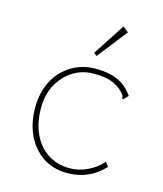

<svg xmlns="http://www.w3.org/2000/svg" viewBox="-104 -744 707 832"><g transform="rotate(15 250.0 -327.5)"><path d="M275 11Q212 11 165.5 -20Q119 -51 93.5 -105Q68 -159 68 -228Q68 -297 95.5 -348.5Q123 -400 171 -429Q219 -458 278 -458Q339 -458 379 -439.5Q419 -421 447 -381L426 -360L421 -365Q423 -370 419.5 -376Q416 -382 405 -394Q384 -414 355 -424.5Q326 -435 274 -435Q226 -435 185 -410Q144 -385 118.5 -339.5Q93 -294 93 -233Q93 -165 117 -115Q141 -65 183 -38.5Q225 -12 279 -12Q320 -12 358.5 -30Q397 -48 425 -80L440 -61Q373 11 275 11ZM267 -512 254 -523 347 -666 372 -646Z"/></g></svg>

Font: Inconsolata ExtraLight
Style: Regular
Weight: 200
Monospace: yes
Designer: Raph Levien, Cyreal, Brenton Simpson
Foundry: Raph Levien, Cyreal, Google
Version: Version 3.001; ttfautohint (v1.8.2.53-6de2)